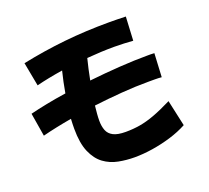

<svg xmlns="http://www.w3.org/2000/svg" viewBox="-137 -965 1273 1169"><g transform="rotate(-20 500.0 -380.0)"><path d="M70 -280 45 -431Q93 -443 153 -455Q213 -467 281 -477Q293 -547 310 -615Q215 -600 139 -581L110 -735Q250 -764 389 -778.5Q528 -793 679 -793Q705 -793 732 -792.5Q759 -792 787 -791L779 -637Q751 -639 720.5 -640.5Q690 -642 658 -642Q574 -642 480 -634Q472 -603 464.5 -569Q457 -535 450 -499Q550 -510 648 -516.5Q746 -523 829 -523H851Q863 -523 874 -522L866 -369Q845 -371 822 -371H777Q696 -371 605.5 -364Q515 -357 425 -346Q422 -319 420 -295Q418 -271 418 -250Q418 -214 428.5 -187Q439 -160 467 -145.5Q495 -131 547 -131Q595 -131 639.5 -138.5Q684 -146 735.5 -165Q787 -184 855 -218L892 -49Q842 -22 782.5 -4Q723 14 662 23.5Q601 33 545 33Q493 33 441.5 23Q390 13 349 -17Q308 -47 283 -104.5Q258 -162 258 -256Q258 -286 260 -320Q156 -302 70 -280Z"/></g></svg>

Font: Mochiy Pop One
Style: Regular
Weight: 400
Designer: FONTDASU
Foundry: FONTDASU / Google Inc. / Adobe
Version: Version 2.000